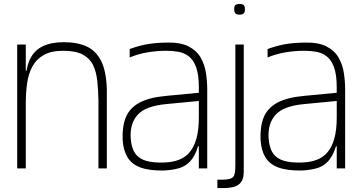

<svg xmlns="http://www.w3.org/2000/svg" viewBox="-20 -862 1846 983"><path d="M112 -334V-442Q112 -515 134 -560Q156 -605 199.5 -625.5Q243 -646 307 -646Q376 -646 424 -624Q472 -602 498.5 -548.5Q525 -495 527 -400L484 -347Q483 -402 478 -448.5Q473 -495 456 -529.5Q439 -564 403 -583Q367 -602 304 -602Q242 -602 204 -580.5Q166 -559 146 -522Q126 -485 119 -436.5Q112 -388 112 -334ZM68 0V-634H112V-442V0ZM114 -436 79 -461V-500H125ZM484 0V-347L527 -406V0Z M998 0V-307Q998 -313 998 -330Q998 -347 998 -366.5Q998 -386 998 -400.5Q998 -415 998 -415Q998 -480 984 -518Q970 -556 946 -574Q922 -592 892.5 -597Q863 -602 832 -602Q782 -602 735 -594Q688 -586 644 -568V-611Q694 -629 735.5 -636Q777 -643 832 -644Q903 -646 945 -624.5Q987 -603 1007.5 -567Q1028 -531 1034.5 -488Q1041 -445 1041 -404V0ZM817 11Q743 12 698 -5Q653 -22 632 -58Q611 -94 608 -146Q605 -214 624 -261Q643 -308 692.5 -335.5Q742 -363 830 -371L1018 -389V-347L830 -329Q725 -319 685 -274.5Q645 -230 649 -157Q652 -107 671 -78.5Q690 -50 727 -39Q764 -28 819 -30Q861 -31 894 -43Q927 -55 950 -81.5Q973 -108 985.5 -152Q998 -196 998 -260L1016 -113H994Q979 -64 955 -37.5Q931 -11 897 -1Q863 9 817 11Z M1093 101V58H1125Q1145 57 1157 53.5Q1169 50 1175 42Q1181 34 1183 19.5Q1185 5 1185 -19V-204H1228V17Q1228 54 1213 72Q1198 90 1174.5 95.5Q1151 101 1125 101ZM1185 -198V-634H1228V-198ZM1207 -787Q1199 -787 1192.5 -789Q1186 -791 1182.5 -797Q1179 -803 1179 -815Q1179 -833 1187 -837.5Q1195 -842 1207 -842Q1218 -842 1226 -837.5Q1234 -833 1234 -815Q1234 -803 1230.5 -797Q1227 -791 1221 -789Q1215 -787 1207 -787Z M1704 0V-307Q1704 -313 1704 -330Q1704 -347 1704 -366.5Q1704 -386 1704 -400.5Q1704 -415 1704 -415Q1704 -480 1690 -518Q1676 -556 1652 -574Q1628 -592 1598.5 -597Q1569 -602 1538 -602Q1488 -602 1441 -594Q1394 -586 1350 -568V-611Q1400 -629 1441.5 -636Q1483 -643 1538 -644Q1609 -646 1651 -624.5Q1693 -603 1713.5 -567Q1734 -531 1740.5 -488Q1747 -445 1747 -404V0ZM1523 11Q1449 12 1404 -5Q1359 -22 1338 -58Q1317 -94 1314 -146Q1311 -214 1330 -261Q1349 -308 1398.5 -335.5Q1448 -363 1536 -371L1724 -389V-347L1536 -329Q1431 -319 1391 -274.5Q1351 -230 1355 -157Q1358 -107 1377 -78.5Q1396 -50 1433 -39Q1470 -28 1525 -30Q1567 -31 1600 -43Q1633 -55 1656 -81.5Q1679 -108 1691.5 -152Q1704 -196 1704 -260L1722 -113H1700Q1685 -64 1661 -37.5Q1637 -11 1603 -1Q1569 9 1523 11Z"/></svg>

Font: Matangi Light
Style: Regular
Weight: 300
Designer: Prashant Pant
Foundry: The Graphic Ant
Version: Version 3.002